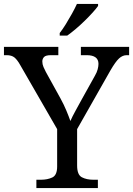

<svg xmlns="http://www.w3.org/2000/svg" viewBox="-25 -951 673 971"><path d="M159 0V-42H182Q215 -42 239.5 -53.5Q264 -65 264 -109V-298L79 -619Q63 -648 48.5 -660Q34 -672 8 -672H-5V-714H270V-672H233Q206 -672 197.5 -662.5Q189 -653 189 -640Q189 -626 195 -612Q201 -598 207 -587L281 -453Q298 -422 310.5 -392Q323 -362 331 -339Q340 -360 357 -391Q374 -422 391 -453L455 -568Q465 -585 469 -600.5Q473 -616 473 -628Q473 -672 413 -672H384V-714H628V-672H616Q595 -672 577 -655.5Q559 -639 533 -594L365 -298V-114Q365 -67 389 -54.5Q413 -42 447 -42H470V0ZM277 -784Q292 -803 308 -829Q324 -855 339 -882Q354 -909 364 -931H471V-921Q462 -908 444 -888Q426 -868 403.5 -846Q381 -824 358 -804.5Q335 -785 315 -771H277Z"/></svg>

Font: Noto Serif Toto
Style: Regular
Weight: 400
Designer: Monotype Design Team
Foundry: Monotype Imaging Inc.
Version: Version 2.001